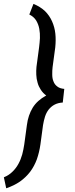

<svg xmlns="http://www.w3.org/2000/svg" viewBox="-67 -799 389 998"><path d="M-46.9 122.6 -34.7 179.7C-7.3 170.4 16.6 158.7 37.1 144.5C57.6 129.9 75.2 112.8 89.8 93.8C104 74.7 115.7 53.2 124.5 29.3C132.8 5.4 139.2 -20.5 143.1 -48.3L156.7 -148.9C159.2 -164.1 162.6 -178.7 167 -192.9C171.4 -206.5 177.7 -218.8 186 -229.5C194.3 -239.7 204.1 -248.5 216.3 -254.9C228 -261.2 242.2 -265.1 259.3 -266.1L267.1 -336.9C251.5 -338.4 239.3 -342.3 230.5 -349.6C221.2 -356.4 214.8 -365.2 210.9 -376C206.5 -386.2 204.6 -398.4 204.6 -411.6C204.1 -424.8 205.1 -438 206.5 -451.2L220.2 -552.7C222.7 -577.1 223.1 -601.1 220.7 -624C218.3 -647 212.4 -668 203.6 -688C194.8 -708 182.6 -725.6 167 -741.2C150.9 -756.3 130.9 -769 106.9 -778.8L85.4 -723.6C101.1 -715.8 112.8 -705.6 121.1 -692.4C128.9 -679.2 134.3 -665 137.2 -649.4C140.1 -633.8 141.1 -617.7 140.6 -601.1C139.6 -584.5 138.2 -568.4 136.2 -553.2L122.6 -451.7C121.1 -438 121.1 -424.3 121.6 -410.2C122.1 -396 124.5 -382.3 128.4 -369.1C131.8 -356 137.7 -343.8 145 -332.5C152.3 -321.3 161.6 -311 173.3 -302.7C142.1 -285.6 118.7 -264.6 103 -239.3C87.4 -213.4 77.1 -183.6 72.8 -148.9L59.1 -48.3C56.6 -30.3 52.7 -12.7 48.3 4.4C43.5 21.5 37.1 37.6 28.8 52.7C20.5 67.9 10.7 81.1 -2 93.3C-14.2 105.5 -28.8 115.2 -46.9 122.6Z"/></svg>

Font: Roboto Condensed
Style: Italic
Weight: 400
Designer: Google
Version: Version 1.000;PS 001.000;hotconv 1.0.88;makeotf.lib2.5.64775